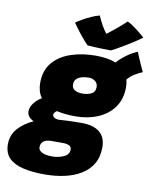

<svg xmlns="http://www.w3.org/2000/svg" viewBox="-173 -856 957 1186"><g transform="rotate(10 306.0 -263.0)"><path d="M188.5 249.5Q112 249.5 54.8 236.2Q-2.5 223 -34.2 191.5Q-66 160 -66 105Q-66 46 -28.5 4.5Q9 -37 66 -62Q43 -73.5 33.5 -87.2Q24 -101 24 -116.5Q24 -144.5 44.8 -171Q65.5 -197.5 92 -211Q77 -231 70.8 -254.5Q64.5 -278 64.5 -303Q64.5 -382 107.2 -431.8Q150 -481.5 220.5 -504.8Q291 -528 373.5 -528Q451 -528 501 -507.5Q523.5 -533.5 559 -559.5Q594.5 -585.5 625.5 -596.5Q630.5 -584 639.8 -561.8Q649 -539.5 659.5 -516.5Q670 -493.5 677.5 -478Q653.5 -468.5 628.8 -453.2Q604 -438 585.5 -415.5Q591.5 -394 591.5 -368.5Q591.5 -293.5 554.5 -241.8Q517.5 -190 454.5 -163.5Q391.5 -137 313 -137Q278.5 -137 249.5 -140.2Q220.5 -143.5 197 -149Q178 -137 178 -122.5Q178 -113 188.5 -105.8Q199 -98.5 221 -98.5Q251.5 -101 280.2 -102.2Q309 -103.5 362 -103.5Q433.5 -103.5 472.8 -72Q512 -40.5 512 23Q512 84.5 486 127.5Q460 170.5 415 197.5Q370 224.5 311.8 237Q253.5 249.5 188.5 249.5ZM332 -283Q363.5 -283 388 -294.5Q412.5 -306 412.5 -337.5Q412.5 -361 395.5 -374Q378.5 -387 355 -387Q335.5 -387 314.8 -382Q294 -377 280 -364.5Q266 -352 266 -328.5Q266 -304.5 285 -293.8Q304 -283 332 -283ZM215.5 132Q255.5 132 288.5 116.8Q321.5 101.5 321.5 70.5Q321.5 53 306 45.8Q290.5 38.5 268.5 38.5H194Q164 38.5 146.8 51Q129.5 63.5 129.5 89.5Q129.5 108.5 151.8 120.2Q174 132 215.5 132ZM531.5 -770Q545.5 -764 563.5 -752Q581.5 -740 598.8 -726.5Q616 -713 628.2 -702.2Q640.5 -691.5 643.5 -688.5Q625.5 -675 599.8 -658.2Q574 -641.5 546.8 -625Q519.5 -608.5 496.2 -595.2Q473 -582 460 -576Q439.5 -576 411 -576.8Q382.5 -577.5 355.8 -578.8Q329 -580 312.5 -581.5Q287 -608 262.8 -638.2Q238.5 -668.5 212 -706.5Q227.5 -718 252.2 -732.2Q277 -746.5 304.8 -758.8Q332.5 -771 355 -776.5Q369.5 -742.5 386.5 -713.8Q403.5 -685 414.5 -672Q428 -681.5 461.8 -709Q495.5 -736.5 531.5 -770Z"/></g></svg>

Font: Grandstander Black
Style: Italic
Weight: 900
Italic angle: -15°
Designer: Tyler Finck
Foundry: Etcetera Type Co
Version: Version 1.200; ttfautohint (v1.8.3)